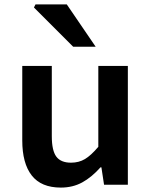

<svg xmlns="http://www.w3.org/2000/svg" viewBox="-20 -838 681 871"><path d="M81 -201V-539H215V-220Q215 -155 235.5 -127.5Q256 -100 302 -100Q338 -100 365.5 -116.5Q393 -133 426 -172V-539H560V0H452L440 -79H436Q396 -34 353 -10.5Q310 13 256 13Q167 13 124 -42Q81 -97 81 -201ZM134 -804 141 -818H283L414 -626H312Z"/></svg>

Font: Nebula Sans Semibold
Style: Regular
Weight: 600
Designer: Paul D. Hunt for Adobe (as Source Sans)
Foundry: Nebula Entertainment & Broadcasting LLC
Version: Version 1.010